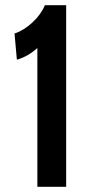

<svg xmlns="http://www.w3.org/2000/svg" viewBox="-20 -720 360 740"><path d="M124 -535Q88 -502 45 -490L36 -591Q71 -602 104.5 -633Q138 -664 153 -700H235V0H124Z"/></svg>

Font: Cabin Condensed SemiBold
Style: Regular
Weight: 600
Width: 3
Designer: Pablo Impallari
Foundry: Pablo Impallari. http://www.impallari.com Igino Marini. http://www.ikern.com
Version: Version 2.200